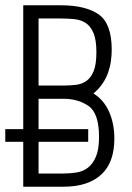

<svg xmlns="http://www.w3.org/2000/svg" viewBox="-20 -707 498 727"><path d="M314 -218H0V-170H314ZM68 0H220Q268 0 304 -12Q340 -24 364.5 -47Q389 -70 401 -104Q413 -138 413 -182Q413 -239 393 -284Q373 -329 334 -353Q355 -371 368.5 -391Q382 -411 389.5 -432.5Q397 -454 400 -476Q403 -498 403 -519Q403 -618 353.5 -652.5Q304 -687 210 -687H68ZM126 -50V-333H220Q276 -333 315.5 -305.5Q355 -278 355 -188Q355 -142 343.5 -114.5Q332 -87 313.5 -72.5Q295 -58 270.5 -54Q246 -50 220 -50ZM126 -383V-637H210Q237 -637 261.5 -634.5Q286 -632 304.5 -620Q323 -608 334 -582Q345 -556 345 -509Q345 -463 334.5 -437.5Q324 -412 306.5 -400Q289 -388 265.5 -385.5Q242 -383 216 -383Z"/></svg>

Font: Secuela Light
Style: Regular
Weight: 300
Designer: Fernando Haro
Foundry: deFharo
Version: Version 1.708